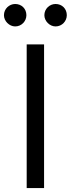

<svg xmlns="http://www.w3.org/2000/svg" viewBox="-47 -952 358 972"><path d="M176.1 -727.3H88.1V0H176.1ZM-27 -875C-27 -845.2 0 -818.2 29.8 -818.2C62.5 -818.2 86.6 -845.2 86.6 -875C86.6 -907.7 62.5 -931.8 29.8 -931.8C0 -931.8 -27 -907.7 -27 -875ZM177.6 -875C177.6 -845.2 204.5 -818.2 234.4 -818.2C267 -818.2 291.2 -845.2 291.2 -875C291.2 -907.7 267 -931.8 234.4 -931.8C204.5 -931.8 177.6 -907.7 177.6 -875Z"/></svg>

Font: Magic Ui Pro
Style: Regular
Weight: 400
Designer: Stefan Endress, Andreas Faust
Version: Version 1.000;FEAKit 1.0